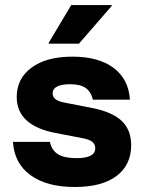

<svg xmlns="http://www.w3.org/2000/svg" viewBox="-20 -736 565 766"><path d="M278.3 10Q165.8 10 101.2 -37.5Q36.7 -85 31.7 -170H179.2Q185.8 -136.7 211.2 -120.8Q236.7 -105 285 -105Q360 -105 360 -144.2Q360 -160 348.8 -169.6Q337.5 -179.2 311.7 -184.2L200 -205.8Q46.7 -235.8 46.7 -349.2Q46.7 -422.5 105.8 -466.2Q165 -510 269.2 -510Q373.3 -510 433.3 -465Q493.3 -420 498.3 -338.3H350.8Q342.5 -370.8 321.2 -385.4Q300 -400 259.2 -400Q225.8 -400 207.9 -390.8Q190 -381.7 190 -363.3Q190 -350 200.8 -340.8Q211.7 -331.7 233.3 -327.5L348.3 -305Q428.3 -289.2 465.8 -253.3Q503.3 -217.5 503.3 -156.7Q503.3 -78.3 445.4 -34.2Q387.5 10 278.3 10ZM174.2 -561.7V-565L264.2 -715.8H425.8V-712.5L295 -561.7Z"/></svg>

Font: Funnel Display ExtraBold
Style: Regular
Weight: 800
Designer: NORD ID, Kristian Moeller
Foundry: Dicotype
Version: Version 1.000